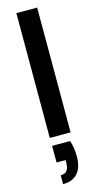

<svg xmlns="http://www.w3.org/2000/svg" viewBox="-148 -761 553 1070"><g transform="rotate(-15 128.5 -226.0)"><path d="M69 0V-720H189V0ZM74 268V217Q99 217 110.5 202Q122 187 122 157V142H70V46H174Q182 70 185 94Q188 118 188 138Q188 201 159 234.5Q130 268 74 268Z"/></g></svg>

Font: DM Sans 11pt SemiBold
Style: Regular
Weight: 600
Version: Version 4.004;gftools[0.9.30]